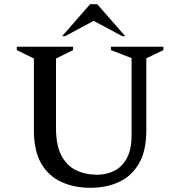

<svg xmlns="http://www.w3.org/2000/svg" viewBox="-20 -882 856 912"><path d="M409 10Q332 10 271 -18Q210 -46 175.5 -106Q141 -166 141 -263V-604L60 -644V-660H327V-644L246 -604V-274Q246 -191 272 -142.5Q298 -94 342 -73Q386 -52 441 -52Q485 -52 522.5 -70.5Q560 -89 582.5 -130.5Q605 -172 605 -239V-606L507 -644V-660H756V-644L675 -605V-263Q675 -166 640.5 -106Q606 -46 546 -18Q486 10 409 10ZM275 -710 408 -862H442L575 -710H561L425 -783L289 -710Z"/></svg>

Font: Spectral Medium
Style: Regular
Weight: 500
Designer: Jean-Baptiste Levee
Foundry: Production Type
Version: Version 2.001